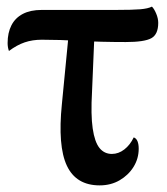

<svg xmlns="http://www.w3.org/2000/svg" viewBox="-20 -546 503 580"><path d="M281 14Q210 14 182 -45.5Q154 -105 167 -232L189 -459H266L258 -269Q254 -199 260 -158Q266 -117 280.5 -99Q295 -81 318 -81Q338 -81 355.5 -94.5Q373 -108 384 -131Q392 -128 395.5 -119Q399 -110 399 -97Q399 -67 383.5 -42Q368 -17 341.5 -1.5Q315 14 281 14ZM7 -392Q3 -403 3 -416Q3 -447 14.5 -469.5Q26 -492 49 -504Q72 -516 106 -516H329Q381 -516 404 -518Q427 -520 439 -526Q446 -519 452 -504.5Q458 -490 458 -477Q458 -442 437 -430.5Q416 -419 360 -419Q284 -419 222 -422.5Q160 -426 106 -426Q78 -426 54.5 -418Q31 -410 7 -392Z"/></svg>

Font: Arima Thin SemiBold
Style: Regular
Weight: 600
Version: Version 1.100